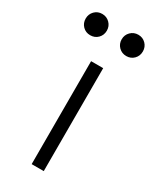

<svg xmlns="http://www.w3.org/2000/svg" viewBox="-186 -774 683 832"><g transform="rotate(30 156.0 -358.5)"><path d="M126.5 -515.1H187V0H126.5ZM193.8 -663.6Q193.8 -686 209.2 -701.4Q224.6 -716.8 247.1 -716.8Q269.5 -716.8 284.7 -701.4Q299.8 -686 299.8 -663.6Q299.8 -641.1 284.7 -625.7Q269.5 -610.4 247.1 -610.4Q224.6 -610.4 209.2 -625.7Q193.8 -641.1 193.8 -663.6ZM13.7 -663.6Q13.7 -686 28.8 -701.4Q43.9 -716.8 66.4 -716.8Q88.9 -716.8 104.2 -701.4Q119.6 -686 119.6 -663.6Q119.6 -641.1 104.5 -625.7Q89.4 -610.4 66.4 -610.4Q43.9 -610.4 28.8 -625.7Q13.7 -641.1 13.7 -663.6Z"/></g></svg>

Font: Reddit Sans Light
Style: Regular
Weight: 300
Designer: Stephen Hutchings
Foundry: Reddit
Version: Version 1.013